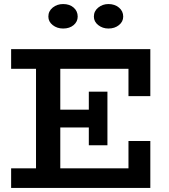

<svg xmlns="http://www.w3.org/2000/svg" viewBox="-20 -929 835 949"><path d="M35 0V-97H158V-589H35V-686H723V-454H615V-589H278V-387H419V-476H511V-211H419V-299H278V-97H615V-232H723V0ZM516 -788Q487 -788 465.5 -805Q444 -822 444 -847Q444 -874 465.5 -891.5Q487 -909 516 -909Q547 -909 568 -891.5Q589 -874 589 -847Q589 -822 568 -805Q547 -788 516 -788ZM292 -788Q262 -788 240.5 -805Q219 -822 219 -847Q219 -874 240.5 -891.5Q262 -909 292 -909Q324 -909 344 -891.5Q364 -874 364 -847Q364 -822 344 -805Q324 -788 292 -788Z"/></svg>

Font: BioRhyme ExtraBold SemiBold
Style: Regular
Weight: 600
Version: Version 1.600;gftools[0.9.33]